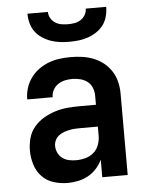

<svg xmlns="http://www.w3.org/2000/svg" viewBox="-54 -794 658 850"><g transform="rotate(-5 275.0 -369.0)"><path d="M213 12Q181 12 150.5 2.5Q120 -7 98.5 -29.5Q77 -52 67.5 -83Q58 -114 58 -145Q58 -173 65.5 -200.5Q73 -228 91 -249.5Q109 -271 133.5 -285.5Q158 -300 185 -308.5Q212 -317 239.5 -319.5Q267 -322 295 -322H367V-362Q367 -380 360.5 -397Q354 -414 340 -425Q326 -436 308 -440.5Q290 -445 272 -445Q256 -445 239.5 -441.5Q223 -438 209 -428.5Q195 -419 187 -404Q179 -389 179 -372H66Q66 -398 73.5 -422Q81 -446 95.5 -466.5Q110 -487 130.5 -502Q151 -517 174 -526Q197 -535 222 -538.5Q247 -542 272 -542Q299 -542 324.5 -538.5Q350 -535 374.5 -525.5Q399 -516 419.5 -499.5Q440 -483 454 -461Q468 -439 474 -413.5Q480 -388 480 -362V0H367V-78Q357 -57 341 -39Q325 -21 304 -9.5Q283 2 259.5 7Q236 12 213 12ZM258 -85Q279 -85 299.5 -90.5Q320 -96 336 -109.5Q352 -123 359.5 -143.5Q367 -164 367 -184V-225H295Q282 -225 269 -224.5Q256 -224 243 -221.5Q230 -219 217 -214.5Q204 -210 193.5 -202Q183 -194 177 -182Q171 -170 171 -156Q171 -140 178 -125.5Q185 -111 197.5 -101.5Q210 -92 226 -88.5Q242 -85 258 -85ZM275 -610Q254 -610 233 -612.5Q212 -615 192 -622Q172 -629 154 -641Q136 -653 123.5 -670Q111 -687 105.5 -708Q100 -729 100 -750H191Q191 -735 198.5 -722Q206 -709 218.5 -701Q231 -693 245.5 -690.5Q260 -688 275 -688Q290 -688 304.5 -690.5Q319 -693 331.5 -701Q344 -709 351.5 -722Q359 -735 359 -750H450Q450 -729 444.5 -708Q439 -687 426.5 -670Q414 -653 396 -641Q378 -629 358 -622Q338 -615 317 -612.5Q296 -610 275 -610Z"/></g></svg>

Font: Lode
Style: Bold
Weight: 700
Monospace: yes
Designer: Belleve Invis
Foundry: Belleve Invis
Version: Version 29.2.0; ttfautohint (v1.8.3)